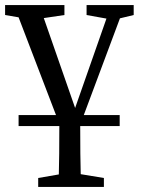

<svg xmlns="http://www.w3.org/2000/svg" viewBox="-20 -495 555 754"><path d="M53 0V-43H200L53 -427L0 -436V-475H233V-436L152 -424L275 -71L398 -422L320 -436V-475H505V-436L451 -423L309 -43H450V0H295Q295 63 295.5 107.5Q296 152 297 189L388 204V239H130V204L211 190Q212 153 212.5 108.5Q213 64 213 0Z"/></svg>

Font: Source Serif Pro
Style: Regular
Weight: 400
Designer: Frank Grießhammer
Foundry: Adobe Systems Incorporated
Version: Version 2.000;PS 1.000;hotconv 16.6.51;makeotf.lib2.5.65220